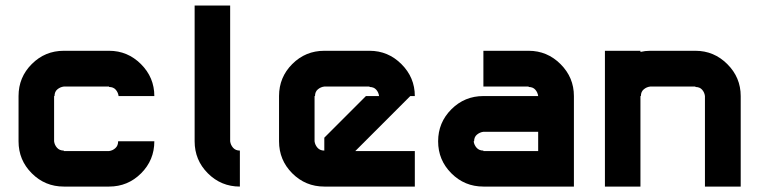

<svg xmlns="http://www.w3.org/2000/svg" viewBox="-20 -687 2808 707"><path d="M416.7 -333.3Q415 -346.7 406.2 -356.7Q397.5 -366.7 381.7 -366.7V-368.3H215Q201.7 -366.7 191.2 -357.9Q180.8 -349.2 180.8 -333.3H179.2V-166.7Q180.8 -153.3 190 -142.9Q199.2 -132.5 215 -132.5V-130.8H381.7Q395 -132.5 405 -141.7Q415 -150.8 415 -166.7H548.3Q548.3 -97.5 499.6 -48.8Q450.8 0 381.7 0H215Q145.8 0 97.1 -48.8Q48.3 -97.5 48.3 -166.7V-333.3Q48.3 -402.5 97.1 -451.2Q145.8 -500 215 -500H381.7Q450 -500 499.2 -450.8Q548.3 -401.7 548.3 -333.3Z M827.5 -166.7Q829.2 -153.3 838.3 -142.9Q847.5 -132.5 863.3 -132.5V0Q794.2 0 745.4 -48.8Q696.7 -97.5 696.7 -166.7V-666.7H827.5Z M1288.3 -130.8H1507.5V0H1174.2Q1105 0 1056.2 -48.8Q1007.5 -97.5 1007.5 -166.7V-333.3Q1007.5 -402.5 1056.2 -451.2Q1105 -500 1174.2 -500H1340.8Q1409.2 -500 1458.3 -450.8Q1507.5 -401.7 1507.5 -333.3H1490.8L1324.2 -166.7ZM1174.2 -132.5V-180L1327.5 -333.3H1375.8Q1374.2 -346.7 1365.4 -356.7Q1356.7 -366.7 1340.8 -366.7V-368.3H1174.2Q1160.8 -366.7 1150.4 -357.9Q1140 -349.2 1140 -333.3H1138.3V-166.7Q1140 -153.3 1149.2 -142.9Q1158.3 -132.5 1174.2 -132.5Z M2093.3 0H1760Q1690.8 0 1642.1 -48.8Q1593.3 -97.5 1593.3 -166.7Q1593.3 -235.8 1642.1 -284.6Q1690.8 -333.3 1760 -333.3H1961.7Q1960 -346.7 1951.2 -356.7Q1942.5 -366.7 1926.7 -366.7V-368.3H1760V-500H1926.7Q1995 -500 2044.2 -450.8Q2093.3 -401.7 2093.3 -333.3ZM1961.7 -130.8V-201.7H1760Q1746.7 -200 1736.2 -191.2Q1725.8 -182.5 1725.8 -166.7H1724.2Q1725.8 -153.3 1735 -142.9Q1744.2 -132.5 1760 -132.5V-130.8Z M2338.3 0H2207.5V-500H2338.3V-495.8Q2355.8 -500 2374.2 -500H2540.8Q2609.2 -500 2658.3 -450.8Q2707.5 -401.7 2707.5 -333.3V0H2575.8V-333.3Q2574.2 -346.7 2565.4 -356.7Q2556.7 -366.7 2540.8 -366.7V-368.3H2374.2Q2360.8 -366.7 2350.4 -357.9Q2340 -349.2 2340 -333.3H2338.3Z"/></svg>

Font: 0xA000-Squareish
Style: Squareish-Bold
Weight: 700
Version: Version 0.1